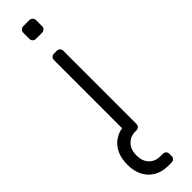

<svg xmlns="http://www.w3.org/2000/svg" viewBox="-321 -688 887 887"><g transform="rotate(-45 122.0 -245.0)"><path d="M151 -627H113Q103 -627 97 -633Q91 -639 91 -649V-687Q91 -697 97 -703.5Q103 -710 113 -710H151Q161 -710 167.5 -703.5Q174 -697 174 -687V-649Q174 -639 167.5 -633Q161 -627 151 -627ZM141 0H136Q102 0 81 22Q60 44 60 82Q60 120 81 141.5Q102 163 136 163H151Q161 163 167 169Q173 175 173 185V198Q173 208 167 214Q161 220 151 220H132Q71 220 35.5 183Q0 146 0 82Q0 27 27 -9Q54 -45 102 -54V-498Q102 -508 108 -514Q114 -520 124 -520H141Q151 -520 157 -514Q163 -508 163 -498V-22Q163 -12 157 -6Q151 0 141 0Z"/></g></svg>

Font: Rubik
Style: Regular
Weight: 300
Designer: Hubert & Fischer
Foundry: Hubert & Fischer
Version: Version 1.100